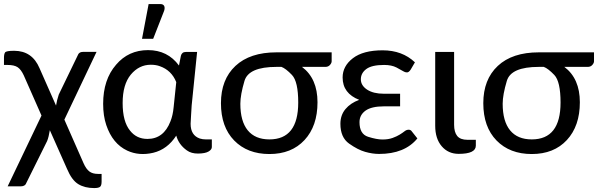

<svg xmlns="http://www.w3.org/2000/svg" viewBox="-21 -769 3014 967"><path d="M85 169.4H17.6L188 -187L98.6 -389.6Q85 -418.9 67.9 -430.4Q50.8 -441.9 16.6 -441.9H-1V-477.5Q-1 -496.6 4.6 -504.9Q10.3 -513.2 50.3 -513.2Q141.1 -513.2 178.2 -425.3L261.2 -237.3Q265.6 -264.6 274.9 -292.5L369.6 -488.3Q376 -507.8 397.5 -507.8H465.3L303.2 -166.5L399.9 53.2Q412.6 82 429 94.5Q445.3 106.9 472.7 106.9H490.7V145.5Q490.7 165.5 482.9 171.9Q475.1 178.2 453.1 178.2Q405.8 178.2 373 158.2Q340.3 138.2 316.4 81.1L230 -113.3Q224.6 -79.1 216.3 -58.6L112.8 149.9Q106.4 169.4 85 169.4Z M738.3 -442.9Q679.2 -442.9 637.7 -393.1Q596.7 -343.3 596.7 -250Q596.7 -156.7 633.8 -111.3Q666.5 -69.3 721.7 -69.3Q803.2 -69.3 837.4 -157.7Q849.6 -187.5 853.5 -229L866.7 -355.5Q842.8 -415 784.2 -435.5Q764.6 -442.9 738.3 -442.9ZM1045.9 -28.3Q1045.9 -15.6 1029.3 -5.9Q1012.7 3.9 977.5 4.4Q942.4 4.9 919.9 -11.7Q879.4 -40.5 866.7 -85.9Q821.8 -16.6 750.5 0.5Q679.2 17.1 620.1 -10.3Q545.9 -44.9 514.2 -139.2Q498.5 -185.5 498.5 -246.1Q498.5 -368.2 563.5 -442.9Q626 -516.6 724.6 -516.6Q823.2 -516.6 880.4 -439L890.1 -488.3Q895 -507.3 915 -507.3H971.7L944.3 -237.8Q943.4 -213.4 941.4 -189.9Q939.5 -166 939 -145.5Q939 -87.4 985.4 -71.3Q999.5 -66.9 1015.6 -66.9H1045.9ZM786.6 -748.5Q800.8 -748.5 805.7 -739.3Q810.5 -730 805.7 -714.8L750.5 -573.7H694.3L727.5 -748.5Z M1335.9 -66.9Q1481 -66.9 1481 -252.4Q1481 -358.4 1449.5 -391.4Q1418 -424.3 1396.5 -432.1H1371.1Q1231.4 -432.1 1210.4 -361.8Q1189.5 -291.5 1189.5 -246.6Q1189.5 -158.2 1226.8 -112.5Q1264.2 -66.9 1335.9 -66.9ZM1500 -432.1Q1578.1 -373.5 1578.1 -253.9Q1578.1 -134.3 1512.7 -63.7Q1447.3 6.8 1335.9 6.8Q1225.1 6.8 1158.4 -61.5Q1091.8 -129.9 1091.8 -249.3Q1091.8 -368.7 1164.8 -437Q1237.8 -505.4 1371.6 -505.4H1649.4V-460.4Q1649.4 -451.7 1640.9 -441.9Q1632.3 -432.1 1617.7 -432.1Z M2081.1 -71.8Q2017.1 6.3 1888.2 6.3Q1855 6.3 1818.1 -4.2Q1781.2 -14.6 1737.3 -45.7Q1693.4 -76.7 1693.4 -145.5Q1693.4 -189 1718.8 -219.5Q1744.1 -250 1788.1 -266.1Q1704.6 -298.8 1704.6 -378.9Q1704.6 -436 1756.3 -475.8Q1808.1 -515.6 1906.2 -515.6Q2004.9 -515.6 2068.8 -455.1L2047.4 -418.5Q2038.1 -404.3 2028.6 -404.3Q2019 -404.3 2010 -410.2Q2001 -416 1976.1 -429Q1951.2 -441.9 1913.6 -441.9Q1851.6 -441.9 1824 -421.4Q1796.4 -400.9 1796.4 -369.6Q1796.4 -338.4 1827.9 -317.6Q1859.4 -296.9 1912.6 -296.9H1994.1V-233.4H1912.6Q1850.1 -233.4 1819.8 -211.7Q1789.6 -189.9 1789.6 -153.8Q1789.6 -93.8 1832.8 -80.1Q1876 -66.4 1905.3 -66.4Q1934.6 -66.4 1956.1 -74.2Q1977.5 -82 1992.2 -91.1Q2006.8 -100.1 2016.6 -107.9Q2026.4 -115.7 2037.1 -115.7Q2047.9 -115.7 2053.7 -106.4Z M2375.5 -35.6Q2375.5 5.9 2289.1 5.9Q2236.3 5.9 2203.6 -32.5Q2170.9 -70.8 2170.9 -135.7V-507.3H2266.1V-140.6Q2266.1 -103.5 2281.7 -84.2Q2297.4 -64.9 2333.5 -64.9H2375.5Z M2657.2 -66.9Q2802.2 -66.9 2802.2 -252.4Q2802.2 -358.4 2770.8 -391.4Q2739.3 -424.3 2717.8 -432.1H2692.4Q2552.7 -432.1 2531.7 -361.8Q2510.7 -291.5 2510.7 -246.6Q2510.7 -158.2 2548.1 -112.5Q2585.4 -66.9 2657.2 -66.9ZM2821.3 -432.1Q2899.4 -373.5 2899.4 -253.9Q2899.4 -134.3 2834 -63.7Q2768.6 6.8 2657.2 6.8Q2546.4 6.8 2479.7 -61.5Q2413.1 -129.9 2413.1 -249.3Q2413.1 -368.7 2486.1 -437Q2559.1 -505.4 2692.9 -505.4H2970.7V-460.4Q2970.7 -451.7 2962.2 -441.9Q2953.6 -432.1 2939 -432.1Z"/></svg>

Font: Lato-Medium
Style: Regular
Weight: 500
Designer: Lukasz Dziedzic
Foundry: tyPoland Lukasz Dziedzic
Version: Version 2.006; 2014-01-15